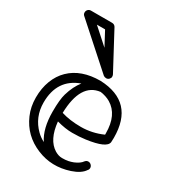

<svg xmlns="http://www.w3.org/2000/svg" viewBox="-200 -923 959 1061"><g transform="rotate(30 280.0 -392.5)"><path d="M219.2 -437Q90.8 -390.6 90.8 -242.2Q90.8 -148.9 155.3 -85.9Q175.3 -66.4 201.2 -53.2Q159.2 -115.7 159.2 -224.1Q159.2 -300.8 170.4 -338.4Q188 -397.9 219.2 -437ZM210.9 -245.1Q265.6 -228 336.4 -228Q407.2 -228 474.1 -257.8V-266.1Q474.1 -384.3 398.4 -429.2Q372.1 -444.8 335 -450.2Q215.8 -436.5 210.9 -245.1ZM524.9 -267.1 523.9 -238.8Q519 -198.2 395 -181.2Q355.5 -175.8 311.3 -175.8Q267.1 -175.8 211.9 -190.9Q222.7 -80.1 286.1 -41Q309.6 -26.9 332.3 -26.9Q355 -26.9 370.6 -30Q386.2 -33.2 401.4 -39.1Q435.5 -53.2 449.2 -73.2Q457.5 -83 468.5 -83Q479.5 -83 487.3 -75Q495.1 -66.9 495.1 -56.9Q495.1 -46.9 488.8 -41Q467.8 -8.3 410.6 10.7Q304.7 45.4 207 4.9Q104.5 -37.1 61.5 -136.7Q40 -185.5 40 -244.9Q40 -304.2 58.6 -352.8Q77.1 -401.4 111.3 -434.6Q181.2 -502.9 304.2 -502.9Q524.9 -493.7 524.9 -267.1ZM231 -671.9 183.1 -761.7H130.9ZM46.9 -767.6Q38.1 -774.9 38.1 -786.1Q38.1 -797.4 45.4 -804.9Q52.7 -812.5 64 -812.5H198.2Q213.4 -812.5 221.2 -799.8L345.2 -567.9Q348.1 -562.5 348.1 -554.2Q348.1 -545.9 340.8 -538.3Q333.5 -530.8 323 -530.8Q312.5 -530.8 305.2 -536.6Z"/></g></svg>

Font: Ribeye Marrow
Style: Regular
Weight: 400
Designer: Astigmatic (AOETI)
Foundry: Astigmatic (AOETI)
Version: Version 1.000